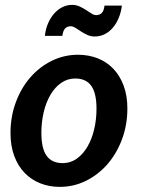

<svg xmlns="http://www.w3.org/2000/svg" viewBox="-20 -740 564 768"><path d="M22 0ZM231 -87.5C202 -87.5 180.5 -97.2 166.5 -116.8C152.5 -136.2 145.5 -166.8 145.5 -208.5C145.5 -237.8 148.7 -265.7 155 -292C161.3 -318.3 170.3 -341.4 182 -361.2C193.7 -381.1 207.9 -396.8 224.8 -408.5C241.6 -420.2 260.3 -426 281 -426C309.7 -426 331 -416.2 345 -396.8C359 -377.2 366 -346.7 366 -305C366 -276 362.8 -248.3 356.5 -222C350.2 -195.7 341.2 -172.6 329.5 -152.8C317.8 -132.9 303.7 -117.1 287 -105.2C270.3 -93.4 251.7 -87.5 231 -87.5ZM219.5 7.5C256.5 7.5 291.3 -0.6 324 -16.8C356.7 -32.9 385.2 -55.1 409.8 -83.2C434.2 -111.4 453.7 -144.6 468 -182.8C482.3 -220.9 489.5 -262 489.5 -306C489.5 -340.3 484.5 -370.8 474.5 -397.5C464.5 -424.2 450.8 -446.7 433.2 -465C415.8 -483.3 394.9 -497.2 370.8 -506.8C346.6 -516.2 320.3 -521 292 -521C255 -521 220.2 -513 187.5 -497C154.8 -481 126.2 -459 101.8 -431C77.2 -403 57.8 -369.8 43.5 -331.5C29.2 -293.2 22 -251.8 22 -207.5C22 -173.2 27 -142.7 37 -116C47 -89.3 60.8 -66.8 78.5 -48.5C96.2 -30.2 117 -16.2 141 -6.8C165 2.8 191.2 7.5 219.5 7.5ZM364.5 -679.5C358.5 -679.5 352.2 -681.7 345.8 -686C339.2 -690.3 332.1 -695 324.2 -700C316.4 -705 307.9 -709.7 298.8 -714C289.6 -718.3 279.5 -720.5 268.5 -720.5C254.8 -720.5 241.9 -717.5 229.8 -711.5C217.6 -705.5 206.7 -697.1 197 -686.2C187.3 -675.4 179.2 -662.4 172.5 -647.2C165.8 -632.1 161.5 -615.2 159.5 -596.5H229.5C231.2 -610.5 234.8 -620.4 240.5 -626.2C246.2 -632.1 253.5 -635 262.5 -635C268.5 -635 274.9 -632.8 281.8 -628.5C288.6 -624.2 295.8 -619.5 303.5 -614.5C311.2 -609.5 319.6 -604.8 328.8 -600.5C337.9 -596.2 348 -594 359 -594C372.7 -594 385.6 -596.9 397.8 -602.8C409.9 -608.6 420.8 -616.9 430.2 -627.8C439.8 -638.6 447.8 -651.6 454.2 -666.8C460.8 -681.9 465.2 -698.8 467.5 -717.5H398C396.3 -703.2 392.6 -693.2 386.8 -687.8C380.9 -682.2 373.5 -679.5 364.5 -679.5Z"/></svg>

Font: Lato
Style: Bold Italic
Weight: 700
Italic angle: -7°
Designer: Lukasz Dziedzic
Foundry: tyPoland Lukasz Dziedzic
Version: Version 2.007; 2014-02-27